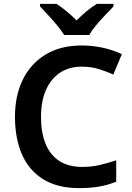

<svg xmlns="http://www.w3.org/2000/svg" viewBox="-20 -958 678 988"><path d="M387 10Q276 10 202.5 -35.5Q129 -81 93 -163.5Q57 -246 57 -357Q57 -465 97 -547.5Q137 -630 214 -677Q291 -724 401 -724Q455 -724 508.5 -712.5Q562 -701 607 -679L563 -574Q527 -591 487 -603Q447 -615 400 -615Q336 -615 289 -584Q242 -553 216.5 -495Q191 -437 191 -356Q191 -276 214.5 -218Q238 -160 285.5 -129.5Q333 -99 404 -99Q451 -99 493.5 -109Q536 -119 578 -133V-23Q536 -6 490.5 2Q445 10 387 10ZM310 -778Q296 -801 274 -827.5Q252 -854 228 -880Q204 -906 186 -925V-938H271Q297 -921 322.5 -900Q348 -879 374 -853Q400 -879 426 -900.5Q452 -922 478 -938H564V-925Q546 -906 521.5 -880.5Q497 -855 474.5 -828Q452 -801 439 -778Z"/></svg>

Font: Noto Sans Symbols SemiBold
Style: Regular
Weight: 600
Version: Version 2.002